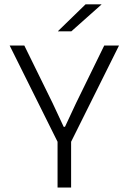

<svg xmlns="http://www.w3.org/2000/svg" viewBox="-20 -844 579 864"><path d="M242.5 -199 23.5 -639H89.5L216.5 -380.5L266.5 -273.5H272.5L322.5 -380.5L449 -639H515.5L296.5 -199ZM239 0V-258.5H300V0ZM365 -824.5H436.5V-823.5L301 -703H241V-704Z"/></svg>

Font: Anek Telugu Light
Style: Regular
Weight: 300
Version: Version 1.003